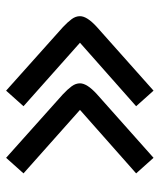

<svg xmlns="http://www.w3.org/2000/svg" viewBox="33 -569 523 629"><g transform="rotate(90 294.5 -254.5)"><path d="M253 -255Q253 -278 288 -310L497 -496L548 -439L340 -255L548 -70L497 -13L289 -199Q272 -215 262.5 -228Q253 -241 253 -255ZM33 -255Q33 -278 68 -310L277 -496L328 -439L120 -255L328 -70L277 -13L69 -199Q52 -215 42.5 -228Q33 -241 33 -255Z"/></g></svg>

Font: Bellota Text
Style: Bold
Weight: 700
Designer: Kemie Guaida
Foundry: Kemie Guaida
Version: Version 4.001